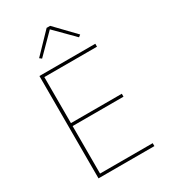

<svg xmlns="http://www.w3.org/2000/svg" viewBox="-220 -1029 1002 1134"><g transform="rotate(-30 280.5 -461.5)"><path d="M489 0H108V-698H489V-678H130V-364H477V-344H130V-20H489ZM287 -923H311L439 -790L425 -779L299 -906L173 -779L159 -790Z"/></g></svg>

Font: IBM Plex Sans Thin
Style: Regular
Weight: 250
Designer: Mike Abbink, Paul van der Laan, Pieter van Rosmalen
Foundry: Bold Monday
Version: Version 3.201